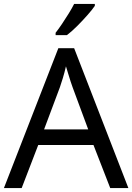

<svg xmlns="http://www.w3.org/2000/svg" viewBox="-20 -964 679 984"><path d="M545 0 459 -221H176L91 0H0L279 -717H360L638 0ZM352 -517Q349 -525 342 -546Q335 -567 328.5 -589.5Q322 -612 318 -624Q311 -593 302 -563.5Q293 -534 287 -517L206 -301H432ZM466 -934Q454 -916 429 -887.5Q404 -859 375.5 -830.5Q347 -802 323 -784H265V-796Q280 -815 297.5 -841Q315 -867 332 -894.5Q349 -922 360 -944H466Z"/></svg>

Font: Noto Sans Living
Style: Regular
Weight: 400
Designer: Monotype Design Team
Foundry: Monotype Imaging Inc.
Version: Version 2.013; ttfautohint (v1.8.4.7-5d5b)